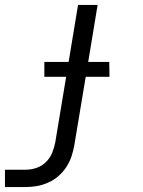

<svg xmlns="http://www.w3.org/2000/svg" viewBox="-59 -540 579 775"><path d="M-39 215V145H45Q66 145 87.5 138Q109 131 126 114.5Q143 98 151.5 77Q160 56 164 35L208 -230H120V-290H218L256 -520H335L297 -290H382L383 -230H287L241 46Q237 69 229.5 91.5Q222 114 208.5 134.5Q195 155 176.5 171Q158 187 135.5 197Q113 207 90 211Q67 215 44 215Z"/></svg>

Font: Iosevka Term Curly
Style: Italic
Weight: 400
Italic angle: -9°
Designer: Belleve Invis
Foundry: Belleve Invis
Version: Version 32.3.0